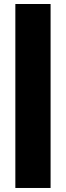

<svg xmlns="http://www.w3.org/2000/svg" viewBox="-20 -727 329 958"><path d="M56.6 -707H232.4V210.9H56.6Z"/></svg>

Font: Wanted Sans ExtraBlack
Style: Regular
Weight: 900
Designer: Original Design by Kil Hyung-jin and Kang Hanbin, Wanted Lab, Inc; Hangeul from Source Han Sans by Jang Soo-young and Ka
Foundry: Wanted Lab, Inc.
Version: Version 1.001